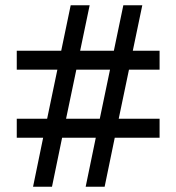

<svg xmlns="http://www.w3.org/2000/svg" viewBox="-20 -712 672 732"><path d="M106 0 144.5 -187H43.9V-259.3H159.7L198.7 -446.3H43.9V-518.6H213.4L249.5 -691.9H321.8L285.6 -518.6H414.1L450.2 -691.9H522.5L486.3 -518.6H588.4V-446.3H471.7L432.6 -259.3H588.4V-187H417.5L378.9 0H306.6L345.2 -187H216.8L178.2 0ZM231.9 -259.3H360.4L399.4 -446.3H271Z"/></svg>

Font: Voltaire
Style: Regular
Weight: 400
Designer: Yvonne Schüttler, Eben Sorkin, Emma Marichal
Foundry: Sorkin Type Co.
Version: Version 1.010; ttfautohint (v1.8.4.7-5d5b)